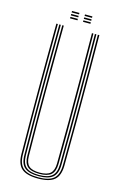

<svg xmlns="http://www.w3.org/2000/svg" viewBox="-134 -941 625 1001"><g transform="rotate(15 179.0 -440.0)"><path d="M178.8 5Q117.5 5 90.5 -18.2Q63.5 -41.5 62.8 -95Q61.8 -181.8 61.4 -269.2Q61 -356.8 61 -444.9Q61 -533 61.5 -621.8Q62 -710.5 62.8 -800H70.8Q70 -711.2 69.5 -623.5Q69 -535.8 68.9 -448.2Q68.8 -360.8 69.2 -272.8Q69.8 -184.8 70.8 -95Q71.5 -43.8 97.2 -22.6Q123 -1.5 178.8 -1.5Q234.8 -1.5 260.4 -22.6Q286 -43.8 286.8 -95Q288 -182 288.4 -269.5Q288.8 -357 288.6 -445.1Q288.5 -533.2 288 -622Q287.5 -710.8 286.8 -800H294.8Q295.8 -680.8 296.2 -564.1Q296.8 -447.5 296.5 -331Q296.2 -214.5 294.8 -95Q294 -41.5 267 -18.2Q240 5 178.8 5ZM178.8 -7.8Q127.8 -7.8 103.5 -27.4Q79.2 -47 78.8 -95.2Q77.8 -182.2 77.2 -269.8Q76.8 -357.2 76.9 -445.1Q77 -533 77.5 -621.8Q78 -710.5 78.8 -800H86.8Q86 -711 85.5 -623.2Q85 -535.5 84.9 -448.1Q84.8 -360.8 85.2 -272.8Q85.8 -184.8 86.8 -95.2Q87.2 -51.2 109.1 -32.8Q131 -14.2 178.8 -14.2Q226.5 -14.2 248.4 -32.8Q270.2 -51.2 270.8 -95.2Q272 -182.5 272.4 -270Q272.8 -357.5 272.6 -445.4Q272.5 -533.2 272 -621.9Q271.5 -710.5 270.8 -800H278.8Q279.5 -711 280 -623.2Q280.5 -535.5 280.6 -448.1Q280.8 -360.8 280.4 -272.8Q280 -184.8 278.8 -95.2Q278.2 -47 254 -27.4Q229.8 -7.8 178.8 -7.8ZM178.8 -20.5Q134.2 -20.5 114.8 -38Q95.2 -55.5 94.8 -95.5Q93.2 -212.2 93 -328.8Q92.8 -445.2 93.2 -562.9Q93.8 -680.5 94.8 -800H102.8Q102 -711.2 101.5 -622.9Q101 -534.5 100.9 -446.5Q100.8 -358.5 101.2 -270.8Q101.8 -183 102.8 -95.5Q103.2 -58.8 121 -42.9Q138.8 -27 178.8 -27Q219 -27 236.6 -42.9Q254.2 -58.8 254.8 -95.5Q256.2 -212.5 256.5 -329Q256.8 -445.5 256.2 -563Q255.8 -680.5 254.8 -800H262.8Q263.5 -711.2 264 -622.8Q264.5 -534.2 264.6 -446.2Q264.8 -358.2 264.4 -270.5Q264 -182.8 262.8 -95.5Q262.2 -55.5 242.8 -38Q223.2 -20.5 178.8 -20.5ZM194.5 -877V-885H234.5V-877ZM124.5 -845V-853H164.5V-845ZM124.5 -861V-869H164.5V-861ZM124.5 -877V-885H164.5V-877ZM194.5 -845V-853H234.5V-845ZM194.5 -861V-869H234.5V-861Z"/></g></svg>

Font: Big Shoulders Inline Text SC Thin
Style: Regular
Weight: 100
Designer: Patric King
Foundry: XO Type Co
Version: Version 2.002